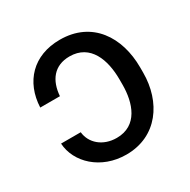

<svg xmlns="http://www.w3.org/2000/svg" viewBox="-131 -678 806 813"><g transform="rotate(-30 271.5 -272.0)"><path d="M142 -169H45.8C51.1 -74.9 138.5 9.9 263.1 9.9C414.4 9.9 497.2 -112.9 497.2 -255V-280.9C497.2 -429.3 418.3 -552.6 260.7 -552.6C130.3 -552.6 51.1 -467.7 45.8 -345.2H142C147.4 -419.4 185.4 -470.9 261 -470.9C362.9 -470.9 396 -375.7 396 -280.9V-255C396 -166.2 364.7 -71.7 262.8 -71.7C194.6 -71.7 147.4 -114.3 142 -169Z"/></g></svg>

Font: Margiela Sans Text
Style: Regular
Weight: 400
Designer: Stefan Endress, Andreas Faust
Version: Version 1.100;FEAKit 1.0